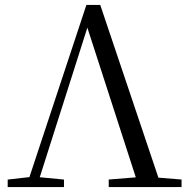

<svg xmlns="http://www.w3.org/2000/svg" viewBox="-20 -754 758 774"><path d="M11 0V-30.1L107.8 -41.1H124.4L237.9 -30.1V0ZM85.4 0 328.3 -734.2H384.1L631.3 0H540.1L321.7 -674.9H342.7L337.3 -658.6L127.7 0ZM418.3 0V-30.3L555.2 -41.3H575.4L711.9 -30.3V0Z"/></svg>

Font: Source Han Serif JP VF
Style: Regular
Weight: 250
Designer: Ryoko NISHIZUKA 西塚涼子 (kana & ideographs); Frank Grießhammer (Latin, Greek & Cyrillic); Wenlong ZHANG 张文龙 (bopomofo); San
Foundry: Adobe
Version: Version 2.001;hotconv 1.1.0;makeotfexe 2.6.0